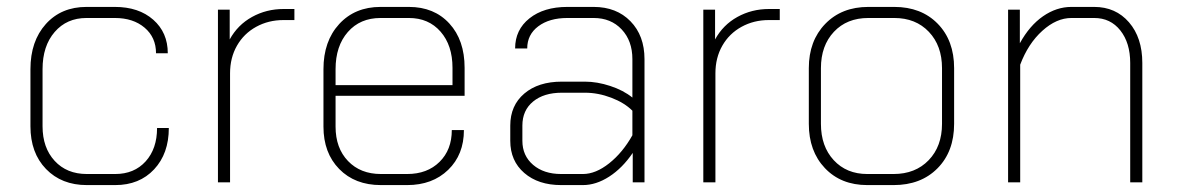

<svg xmlns="http://www.w3.org/2000/svg" viewBox="-20 -527 3404 555"><path d="M68 -162V-327Q68 -408 112.5 -457.5Q157 -507 230 -507H312Q381 -507 423 -470Q465 -433 465 -373H431Q431 -419 398 -447Q365 -475 312 -475H230Q173 -475 138 -434.5Q103 -394 103 -327V-162Q103 -100 138 -62Q173 -24 231 -24H313Q368 -24 401 -60.5Q434 -97 434 -157H468Q468 -83 425.5 -37.5Q383 8 313 8H231Q158 8 113 -38.5Q68 -85 68 -162Z M610 -499H644V-413Q667 -455 708.5 -478Q750 -501 800 -501H831V-469H799Q756 -469 720.5 -449.5Q685 -430 665 -395Q645 -360 645 -315V0H610Z M915 -161V-327Q915 -408 960.5 -457.5Q1006 -507 1080 -507H1162Q1235 -507 1279 -459Q1323 -411 1323 -331V-250H950V-161Q950 -99 986 -61.5Q1022 -24 1081 -24H1157Q1215 -24 1250.5 -59Q1286 -94 1286 -151H1321Q1321 -80 1275.5 -36Q1230 8 1157 8H1081Q1006 8 960.5 -38.5Q915 -85 915 -161ZM1288 -281V-331Q1288 -396 1253.5 -435.5Q1219 -475 1162 -475H1080Q1021 -475 985.5 -434.5Q950 -394 950 -327V-281Z M1455 -120V-164Q1455 -222 1495.5 -256.5Q1536 -291 1604 -291H1671Q1706 -291 1744 -278.5Q1782 -266 1808 -245V-356Q1808 -409 1777 -442Q1746 -475 1696 -475H1620Q1568 -475 1536 -451Q1504 -427 1504 -387H1469Q1469 -441 1510.5 -474Q1552 -507 1620 -507H1696Q1762 -507 1802.5 -465.5Q1843 -424 1843 -356V0H1809V-85Q1779 -41 1741 -16.5Q1703 8 1665 8H1602Q1536 8 1495.5 -27Q1455 -62 1455 -120ZM1665 -24Q1702 -24 1741 -55Q1780 -86 1808 -136V-207Q1785 -230 1747 -244.5Q1709 -259 1671 -259H1604Q1552 -259 1521 -233.5Q1490 -208 1490 -164V-120Q1490 -77 1521 -50.5Q1552 -24 1602 -24Z M2013 -499H2047V-413Q2070 -455 2111.5 -478Q2153 -501 2203 -501H2234V-469H2202Q2159 -469 2123.5 -449.5Q2088 -430 2068 -395Q2048 -360 2048 -315V0H2013Z M2318 -169V-330Q2318 -409 2365.5 -458Q2413 -507 2490 -507H2565Q2643 -507 2690.5 -458.5Q2738 -410 2738 -330V-169Q2738 -89 2690 -40.5Q2642 8 2563 8H2487Q2411 8 2364.5 -41Q2318 -90 2318 -169ZM2563 -24Q2626 -24 2664.5 -64Q2703 -104 2703 -169V-330Q2703 -395 2665 -435Q2627 -475 2565 -475H2490Q2428 -475 2390.5 -435Q2353 -395 2353 -330V-169Q2353 -104 2390 -64Q2427 -24 2487 -24Z M2894 -499H2928V-402Q2956 -453 2995 -480Q3034 -507 3077 -507H3143Q3205 -507 3243.5 -462.5Q3282 -418 3282 -345V0H3247V-345Q3247 -403 3218.5 -439Q3190 -475 3143 -475H3077Q3034 -475 2993 -438Q2952 -401 2929 -340V0H2894Z"/></svg>

Font: Bai Jamjuree ExtraLight
Style: Regular
Weight: 275
Designer: Katatrad Aksorn Co.,Ltd.
Foundry: Cadson Demak Co.,Ltd.
Version: Version 1.000; ttfautohint (v1.6)